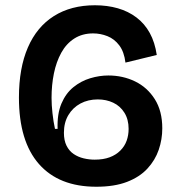

<svg xmlns="http://www.w3.org/2000/svg" viewBox="-20 -695 687 730"><path d="M346 15Q204 15 128 -71.5Q52 -158 52 -324Q52 -436 86 -514.5Q120 -593 185 -634Q250 -675 341 -675Q388 -675 428 -663.5Q468 -652 499 -628.5Q530 -605 549.5 -569.5Q569 -534 576 -486L457 -457Q452 -498 433.5 -522.5Q415 -547 388.5 -557.5Q362 -568 334 -568Q293 -568 262.5 -548.5Q232 -529 213 -494.5Q194 -460 185 -416Q176 -372 176 -323Q176 -296 179.5 -264.5Q183 -233 189 -205H199Q197 -262 213.5 -301Q230 -340 259 -363.5Q288 -387 323 -397.5Q358 -408 392 -408Q447 -408 493.5 -385.5Q540 -363 568.5 -318Q597 -273 597 -207Q597 -165 583.5 -125.5Q570 -86 540.5 -54Q511 -22 463 -3.5Q415 15 346 15ZM340 -88Q373 -88 397 -97Q421 -106 437.5 -122.5Q454 -139 461.5 -160Q469 -181 469 -205Q469 -241 453 -266.5Q437 -292 410.5 -304.5Q384 -317 352 -317Q315 -317 286 -301.5Q257 -286 240 -257.5Q223 -229 223 -190Q223 -161 233 -141Q243 -121 260 -109.5Q277 -98 298 -93Q319 -88 340 -88Z"/></svg>

Font: Bricolage Grotesque SemiBold
Style: Regular
Weight: 600
Designer: Mathieu Triay
Foundry: Atelier Triay
Version: Version 1.000;gftools[0.9.30]